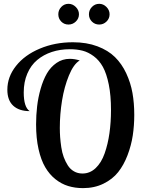

<svg xmlns="http://www.w3.org/2000/svg" viewBox="-20 -969 742 995"><path d="M393.1 -655.8Q361.3 -636.7 337.2 -577.9Q313 -519 301.5 -448Q290 -377 290 -306.2Q290 -281.2 291.7 -257.8Q293.5 -234.4 297.6 -206.1Q301.8 -177.7 310.3 -154.8Q318.8 -131.8 331.3 -112.1Q343.8 -92.3 363.3 -81.1Q382.8 -69.8 407.2 -69.8Q446.3 -69.8 475.8 -97.9Q505.4 -126 522.2 -173.8Q539.1 -221.7 547.1 -278.3Q555.2 -335 555.2 -398.9Q555.2 -474.6 543.7 -531.2Q532.2 -587.9 513.2 -622.3Q494.1 -656.7 465.8 -677.7Q437.5 -698.7 408 -706.3Q378.4 -713.9 341.8 -713.9Q291.5 -713.9 248.5 -699.7Q205.6 -685.5 172.9 -658.2Q140.1 -630.9 121.6 -587.6Q103 -544.4 103 -490.2Q103 -413.6 133.8 -393.1Q79.1 -393.1 48.6 -421.1Q18.1 -449.2 18.1 -503.9Q18.1 -570.8 63 -627.4Q107.9 -684.1 186.3 -717Q264.6 -750 357.9 -750Q429.2 -750 484.9 -729Q540.5 -708 575.9 -673.1Q611.3 -638.2 634.3 -588.9Q657.2 -539.6 666.5 -487.1Q675.8 -434.6 675.8 -374Q675.8 -318.4 668 -266.8Q660.2 -215.3 640.9 -164.6Q621.6 -113.8 592.3 -76.9Q563 -40 516.1 -17.1Q469.2 5.9 410.2 5.9Q369.1 5.9 333.7 -4.9Q298.3 -15.6 267.3 -40.3Q236.3 -64.9 214.4 -102.3Q192.4 -139.6 179.7 -196.3Q167 -252.9 167 -324.2Q167 -372.1 172.4 -418Q177.7 -463.9 190.7 -509.3Q203.6 -554.7 223.1 -588.4Q242.7 -622.1 273.2 -643.1Q303.7 -664.1 341.8 -664.1Q366.2 -664.1 393.1 -655.8ZM282.2 -895Q282.2 -917 297.6 -933.1Q313 -949.2 335 -949.2Q356.4 -949.2 372.8 -932.9Q389.2 -916.5 389.2 -895Q389.2 -873 373 -857.4Q356.9 -841.8 335 -841.8Q312.5 -841.8 297.4 -857.2Q282.2 -872.6 282.2 -895ZM440.9 -895Q440.9 -917 456.5 -933.1Q472.2 -949.2 494.1 -949.2Q515.6 -949.2 531.7 -932.9Q547.9 -916.5 547.9 -895Q547.9 -873 532 -857.4Q516.1 -841.8 494.1 -841.8Q471.7 -841.8 456.3 -857.2Q440.9 -872.6 440.9 -895Z"/></svg>

Font: Lobster Two
Style: Regular
Weight: 400
Designer: Pablo Impallari
Foundry: Pablo Impallari. www.impallari.com
Version: Version 1.006